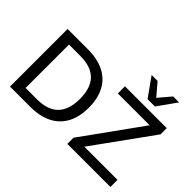

<svg xmlns="http://www.w3.org/2000/svg" viewBox="-165 -1300 1662 1662"><g transform="rotate(45 666.5 -469.0)"><path d="M82 0V-705H331Q447 -705 528 -664.5Q609 -624 651.5 -545.5Q694 -467 694 -353Q694 -239 651.5 -160.5Q609 -82 528 -41Q447 0 331 0ZM186 -87H325Q456 -87 521 -153.5Q586 -220 586 -353Q586 -486 520.5 -552Q455 -618 325 -618H186ZM784 0V-76L1199 -653V-618H784V-705H1296V-629L880 -52V-87H1311V0ZM1001 -765 878 -938H951L1046 -826L1141 -938H1214L1091 -765Z"/></g></svg>

Font: Nunito Sans 12pt ExtraLight 12pt SemiBold
Style: Regular
Weight: 600
Version: Version 3.101;gftools[0.9.27]